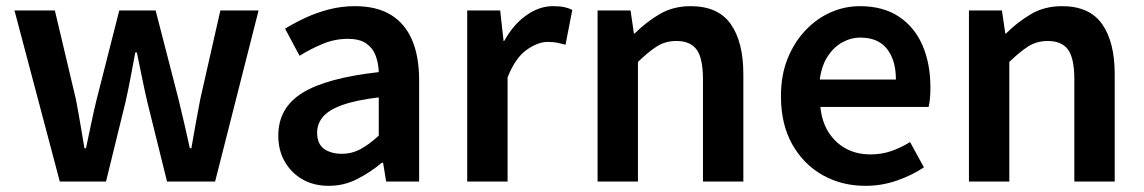

<svg xmlns="http://www.w3.org/2000/svg" viewBox="-20 -589 3713 623"><path d="M174 0 27 -555H158L226 -268Q234 -227 240.5 -188Q247 -149 254 -108H259Q268 -149 276 -188.5Q284 -228 294 -268L367 -555H485L559 -268Q569 -227 578 -188Q587 -149 596 -108H601Q608 -149 615 -188Q622 -227 630 -268L695 -555H819L678 0H522L458 -258Q449 -297 441 -336.5Q433 -376 424 -419H419Q411 -376 403.5 -336.5Q396 -297 387 -257L324 0Z M1047 14Q998 14 961.5 -7Q925 -28 904 -64.5Q883 -101 883 -149Q883 -239 961 -287.5Q1039 -336 1209 -355Q1208 -385 1198.5 -409.5Q1189 -434 1167.5 -448.5Q1146 -463 1109 -463Q1067 -463 1028 -447Q989 -431 952 -408L905 -496Q936 -515 971.5 -531.5Q1007 -548 1047.5 -558.5Q1088 -569 1132 -569Q1202 -569 1248 -541Q1294 -513 1317 -459.5Q1340 -406 1340 -329V0H1233L1223 -61H1219Q1182 -30 1139 -8Q1096 14 1047 14ZM1089 -90Q1122 -90 1150.5 -105.5Q1179 -121 1209 -149V-273Q1134 -264 1090 -248Q1046 -232 1027.5 -209.5Q1009 -187 1009 -159Q1009 -122 1031.5 -106Q1054 -90 1089 -90Z M1496 0V-555H1603L1614 -456H1616Q1646 -510 1688 -539.5Q1730 -569 1774 -569Q1796 -569 1810.5 -566Q1825 -563 1837 -557L1815 -444Q1800 -448 1787.5 -450.5Q1775 -453 1757 -453Q1725 -453 1688.5 -427Q1652 -401 1627 -338V0Z M1919 0V-555H2026L2037 -480H2039Q2076 -517 2120 -543Q2164 -569 2221 -569Q2310 -569 2351 -511Q2392 -453 2392 -348V0H2261V-331Q2261 -400 2240.5 -428Q2220 -456 2175 -456Q2139 -456 2111.5 -438.5Q2084 -421 2050 -388V0Z M2788 14Q2711 14 2649 -21Q2587 -56 2550.5 -121Q2514 -186 2514 -277Q2514 -345 2535.5 -398.5Q2557 -452 2593.5 -490.5Q2630 -529 2675.5 -549Q2721 -569 2770 -569Q2845 -569 2896 -535.5Q2947 -502 2973 -442.5Q2999 -383 2999 -305Q2999 -286 2997.5 -269.5Q2996 -253 2993 -242H2642Q2647 -193 2669 -159Q2691 -125 2725.5 -106.5Q2760 -88 2805 -88Q2840 -88 2871 -98.5Q2902 -109 2933 -128L2978 -46Q2939 -20 2890 -3Q2841 14 2788 14ZM2640 -331H2887Q2887 -394 2858 -430.5Q2829 -467 2772 -467Q2741 -467 2713 -451.5Q2685 -436 2665.5 -406Q2646 -376 2640 -331Z M3124 0V-555H3231L3242 -480H3244Q3281 -517 3325 -543Q3369 -569 3426 -569Q3515 -569 3556 -511Q3597 -453 3597 -348V0H3466V-331Q3466 -400 3445.5 -428Q3425 -456 3380 -456Q3344 -456 3316.5 -438.5Q3289 -421 3255 -388V0Z"/></svg>

Font: Noto Sans KR Thin SemiBold
Style: Regular
Weight: 600
Version: Version 2.004-H2;hotconv 1.0.118;makeotfexe 2.5.65603